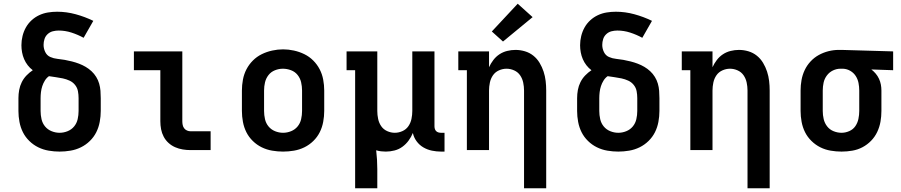

<svg xmlns="http://www.w3.org/2000/svg" viewBox="-20 -806 4840 1031"><path d="M300 8Q271 8 241.5 3Q212 -2 185.5 -15Q159 -28 137.5 -49Q116 -70 103 -96Q90 -122 84.5 -151.5Q79 -181 79 -210V-279Q79 -301 83 -323Q87 -345 97 -365Q107 -385 122.5 -401Q138 -417 156 -429Q141 -440 129 -455.5Q117 -471 109.5 -488.5Q102 -506 98.5 -525Q95 -544 95 -563Q95 -588 101 -612.5Q107 -637 119 -658.5Q131 -680 149.5 -697Q168 -714 190.5 -724.5Q213 -735 237.5 -739Q262 -743 287 -743Q337 -743 386.5 -729.5Q436 -716 481 -694L429 -603Q398 -620 364 -631Q330 -642 295 -642Q279 -642 263.5 -638Q248 -634 236 -623Q224 -612 219 -596.5Q214 -581 214 -565Q214 -545 223 -526.5Q232 -508 250 -500Q268 -492 288 -490Q308 -488 327.5 -484.5Q347 -481 366.5 -476Q386 -471 404.5 -464Q423 -457 440 -447Q457 -437 471.5 -423.5Q486 -410 496.5 -393Q507 -376 512.5 -357Q518 -338 519.5 -318.5Q521 -299 521 -279V-210Q521 -181 515.5 -151.5Q510 -122 497 -96Q484 -70 462.5 -49Q441 -28 414.5 -15Q388 -2 358.5 3Q329 8 300 8ZM300 -93Q322 -93 343 -101.5Q364 -110 378 -127Q392 -144 397 -166Q402 -188 402 -210V-279Q402 -298 398.5 -316.5Q395 -335 383 -350Q371 -365 353.5 -373Q336 -381 317.5 -385Q299 -389 280 -391.5Q261 -394 243 -397Q230 -388 221 -373.5Q212 -359 207 -343.5Q202 -328 200 -311.5Q198 -295 198 -279V-210Q198 -188 203 -166Q208 -144 222 -127Q236 -110 257 -101.5Q278 -93 300 -93Z M1004 0Q982 0 961 -3.5Q940 -7 920.5 -15.5Q901 -24 885 -38.5Q869 -53 859 -72Q849 -91 845 -112Q841 -133 841 -155V-429H699V-530H959V-155Q959 -145 961 -135Q963 -125 969 -117Q975 -109 984.5 -105Q994 -101 1004 -101H1111V0Z M1500 8Q1471 8 1441.5 3Q1412 -2 1385.5 -15Q1359 -28 1337.5 -49Q1316 -70 1303 -96Q1290 -122 1284.5 -151.5Q1279 -181 1279 -210V-320Q1279 -349 1284.5 -378.5Q1290 -408 1303.5 -434Q1317 -460 1338 -481Q1359 -502 1385.5 -515Q1412 -528 1441.5 -534.5Q1471 -541 1500 -541Q1529 -541 1558.5 -534.5Q1588 -528 1614.5 -515Q1641 -502 1662 -481Q1683 -460 1696.5 -434Q1710 -408 1715.5 -378.5Q1721 -349 1721 -320V-210Q1721 -181 1715.5 -151.5Q1710 -122 1697 -96Q1684 -70 1662.5 -49Q1641 -28 1614.5 -15Q1588 -2 1558.5 3Q1529 8 1500 8ZM1500 -93Q1522 -93 1543 -101.5Q1564 -110 1578 -127Q1592 -144 1597 -166Q1602 -188 1602 -210V-320Q1602 -342 1597 -364Q1592 -386 1578 -403.5Q1564 -421 1542.5 -429Q1521 -437 1499 -437Q1477 -437 1456 -428.5Q1435 -420 1421.5 -402.5Q1408 -385 1403 -363.5Q1398 -342 1398 -320V-210Q1398 -188 1403 -166Q1408 -144 1422 -127Q1436 -110 1457 -101.5Q1478 -93 1500 -93Z M1887 205V-429H1841V-530H2006V-210Q2006 -189 2010.5 -167.5Q2015 -146 2027 -128.5Q2039 -111 2059 -102Q2079 -93 2100 -93Q2121 -93 2141 -102Q2161 -111 2173 -128.5Q2185 -146 2189.5 -167.5Q2194 -189 2194 -210V-530H2313V-128Q2313 -121 2315 -114Q2317 -107 2322 -102Q2327 -97 2334 -95Q2341 -93 2348 -93H2367V8H2348Q2324 8 2299.5 3Q2275 -2 2253.5 -14.5Q2232 -27 2217 -47.5Q2202 -68 2197 -92Q2188 -70 2174 -51Q2160 -32 2141 -18Q2122 -4 2098.5 2Q2075 8 2052 8Q2039 8 2026 6.5Q2013 5 2000 1Q2003 26 2004.5 51.5Q2006 77 2006 102V205Z M2794 205V-320Q2794 -341 2789.5 -362.5Q2785 -384 2773 -401.5Q2761 -419 2741 -428Q2721 -437 2700 -437Q2679 -437 2659 -428Q2639 -419 2627 -401.5Q2615 -384 2610.5 -362.5Q2606 -341 2606 -320V0H2487V-429H2441V-530H2606V-445Q2615 -465 2629 -483.5Q2643 -502 2662 -514.5Q2681 -527 2703.5 -532.5Q2726 -538 2748 -538Q2774 -538 2799 -530.5Q2824 -523 2844 -507Q2864 -491 2877.5 -468.5Q2891 -446 2899 -421.5Q2907 -397 2910 -371.5Q2913 -346 2913 -320V205ZM2681 -583 2621 -637 2760 -786 2840 -714Z M3300 8Q3271 8 3241.5 3Q3212 -2 3185.5 -15Q3159 -28 3137.5 -49Q3116 -70 3103 -96Q3090 -122 3084.5 -151.5Q3079 -181 3079 -210V-279Q3079 -301 3083 -323Q3087 -345 3097 -365Q3107 -385 3122.5 -401Q3138 -417 3156 -429Q3141 -440 3129 -455.5Q3117 -471 3109.5 -488.5Q3102 -506 3098.5 -525Q3095 -544 3095 -563Q3095 -588 3101 -612.5Q3107 -637 3119 -658.5Q3131 -680 3149.5 -697Q3168 -714 3190.5 -724.5Q3213 -735 3237.5 -739Q3262 -743 3287 -743Q3337 -743 3386.5 -729.5Q3436 -716 3481 -694L3429 -603Q3398 -620 3364 -631Q3330 -642 3295 -642Q3279 -642 3263.5 -638Q3248 -634 3236 -623Q3224 -612 3219 -596.5Q3214 -581 3214 -565Q3214 -545 3223 -526.5Q3232 -508 3250 -500Q3268 -492 3288 -490Q3308 -488 3327.5 -484.5Q3347 -481 3366.5 -476Q3386 -471 3404.5 -464Q3423 -457 3440 -447Q3457 -437 3471.5 -423.5Q3486 -410 3496.5 -393Q3507 -376 3512.5 -357Q3518 -338 3519.5 -318.5Q3521 -299 3521 -279V-210Q3521 -181 3515.5 -151.5Q3510 -122 3497 -96Q3484 -70 3462.5 -49Q3441 -28 3414.5 -15Q3388 -2 3358.5 3Q3329 8 3300 8ZM3300 -93Q3322 -93 3343 -101.5Q3364 -110 3378 -127Q3392 -144 3397 -166Q3402 -188 3402 -210V-279Q3402 -298 3398.5 -316.5Q3395 -335 3383 -350Q3371 -365 3353.5 -373Q3336 -381 3317.5 -385Q3299 -389 3280 -391.5Q3261 -394 3243 -397Q3230 -388 3221 -373.5Q3212 -359 3207 -343.5Q3202 -328 3200 -311.5Q3198 -295 3198 -279V-210Q3198 -188 3203 -166Q3208 -144 3222 -127Q3236 -110 3257 -101.5Q3278 -93 3300 -93Z M3994 205V-320Q3994 -341 3989.5 -362.5Q3985 -384 3973 -401.5Q3961 -419 3941 -428Q3921 -437 3900 -437Q3879 -437 3859 -428Q3839 -419 3827 -401.5Q3815 -384 3810.5 -362.5Q3806 -341 3806 -320V0H3687V-429H3641V-530H3806V-445Q3815 -465 3829 -483.5Q3843 -502 3862 -514.5Q3881 -527 3903.5 -532.5Q3926 -538 3948 -538Q3974 -538 3999 -530.5Q4024 -523 4044 -507Q4064 -491 4077.5 -468.5Q4091 -446 4099 -421.5Q4107 -397 4110 -371.5Q4113 -346 4113 -320V205Z M4499 8Q4470 8 4440.5 3Q4411 -2 4385 -15Q4359 -28 4337.5 -49Q4316 -70 4303 -96Q4290 -122 4284.5 -151.5Q4279 -181 4279 -210V-320Q4279 -348 4284 -376Q4289 -404 4301 -429.5Q4313 -455 4332.5 -476Q4352 -497 4376.5 -510.5Q4401 -524 4428.5 -531Q4456 -538 4484 -538Q4488 -538 4492 -538Q4496 -538 4500 -538L4776 -530V-429L4659 -433Q4672 -423 4682.5 -410.5Q4693 -398 4700 -383Q4707 -368 4710 -352Q4713 -336 4713 -320V-210Q4713 -181 4708 -152.5Q4703 -124 4690.5 -97.5Q4678 -71 4657.5 -50Q4637 -29 4611.5 -15.5Q4586 -2 4557 3Q4528 8 4499 8ZM4499 -93Q4520 -93 4540.5 -102Q4561 -111 4573 -128.5Q4585 -146 4589.5 -167.5Q4594 -189 4594 -210V-320Q4594 -340 4590 -360.5Q4586 -381 4575 -398Q4564 -415 4546 -425.5Q4528 -436 4507 -437H4500Q4498 -437 4496.5 -437Q4495 -437 4493 -437Q4472 -437 4452.5 -427.5Q4433 -418 4420 -400.5Q4407 -383 4402.5 -362Q4398 -341 4398 -320V-210Q4398 -188 4403 -166.5Q4408 -145 4421.5 -127.5Q4435 -110 4456 -101.5Q4477 -93 4499 -93Z"/></svg>

Font: Iosevka Slab Extended
Style: Bold
Weight: 700
Width: 7
Monospace: yes
Designer: Belleve Invis
Foundry: Belleve Invis
Version: Version 11.1.0; ttfautohint (v1.8.3)